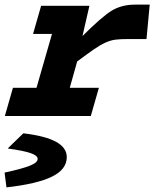

<svg xmlns="http://www.w3.org/2000/svg" viewBox="-34 -502 668 831"><path d="M-13 0 22 -122H124L191 -355H109L144 -477H353L323 -346Q406 -429 449 -455.5Q492 -482 551 -482H614L600 -333H520Q489 -333 467 -330.5Q445 -328 421 -317Q399 -307 371 -287.5Q343 -268 300 -236L268 -122H394L359 0ZM255 178Q255 231 191 262.5Q127 294 -6 309L-14 247V245Q60 229 94.5 215.5Q129 202 129 186Q129 171 98 160.5Q67 150 1 141V139L67 75Q161 86 208 111.5Q255 137 255 178Z"/></svg>

Font: Intel One Mono
Style: Bold Italic
Weight: 700
Italic angle: -16°
Monospace: yes
Designer: Fred Shallcrass
Foundry: Frere-Jones Type LLC
Version: Version 1.400;hotconv 1.1.0;makeotfexe 2.6.0;FJTRelease1.4